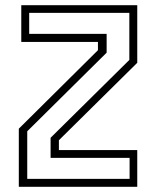

<svg xmlns="http://www.w3.org/2000/svg" viewBox="-20 -720 602 740"><path d="M85 -30.5H479.5V-111.5H175V-189L478.5 -489V-670.5H92.5V-589.5H391V-517L85 -214ZM52.5 0V-224L357.5 -526.5V-558.5H62V-700H509V-478L207 -179.5V-141.5H509V0Z"/></svg>

Font: Tourney Light
Style: Regular
Weight: 300
Version: Version 1.015